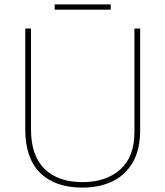

<svg xmlns="http://www.w3.org/2000/svg" viewBox="-20 -844 752 874"><path d="M618 -252Q618 -163 584.5 -105Q551 -47 492 -18.5Q433 10 355 10Q231 10 163 -57Q95 -124 95 -254V-714H121V-256Q121 -136 182.5 -75.5Q244 -15 356 -15Q463 -15 527.5 -72.5Q592 -130 592 -244V-714H618ZM484 -824V-800H229V-824Z"/></svg>

Font: Noto Sans Sinhala UI Thin
Style: Regular
Weight: 100
Designer: Jelle Bosma - Monotype Design Team
Foundry: Monotype Imaging Inc.
Version: Version 2.006; ttfautohint (v1.8.4.7-5d5b)